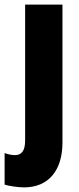

<svg xmlns="http://www.w3.org/2000/svg" viewBox="-58 -573 343 833"><path d="M46 240C153 240 213 166 213 45V-553H51V37C51 79 37 100 7 100C-7 100 -22 97 -38 91V228C-20 234 22 240 46 240Z"/></svg>

Font: Noto Sans Ethiopic ExtraCondensed Black
Style: Regular
Weight: 900
Width: 2
Designer: Monotype Design Team
Foundry: Monotype Imaging Inc.
Version: Version 2.102